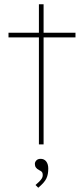

<svg xmlns="http://www.w3.org/2000/svg" viewBox="-20 -679 390 903"><path d="M163 0V-659H185V0ZM20 -503V-525H335V-503ZM160 204 147 191Q155 184 162.5 177Q170 170 175.5 162Q181 154 181 144Q181 136 178 131Q175 126 164 121Q154 116 149 109Q144 102 144 92Q144 83 151 75.5Q158 68 171 68Q188 68 197.5 80.5Q207 93 207 114Q207 127 205 138.5Q203 150 198 160.5Q193 171 183.5 181.5Q174 192 160 204Z"/></svg>

Font: Lexend Deca Thin
Style: Regular
Weight: 250
Designer: Bonnie Shaver-Troup, Thomas Jockin
Foundry: Lexend
Version: Version 1.007